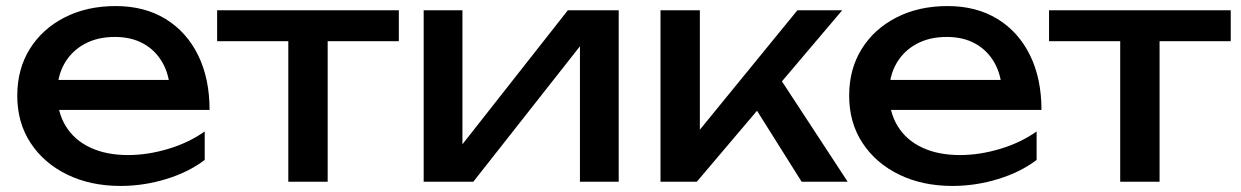

<svg xmlns="http://www.w3.org/2000/svg" viewBox="-20 -600 4097 634"><path d="M378 14Q279 14 202 -23.5Q125 -61 81 -128Q37 -195 37 -284Q37 -372 78.5 -438.5Q120 -505 193.5 -542.5Q267 -580 362 -580Q457 -580 526.5 -537.5Q596 -495 634 -418Q672 -341 672 -237H139V-336H607L542 -299Q539 -355 515.5 -395Q492 -435 452.5 -456.5Q413 -478 359 -478Q302 -478 259.5 -455Q217 -432 193 -390.5Q169 -349 169 -292Q169 -229 197.5 -183Q226 -137 278.5 -112.5Q331 -88 403 -88Q468 -88 536 -108.5Q604 -129 656 -166V-72Q604 -32 529.5 -9Q455 14 378 14Z M932 -521H1062V0H932ZM697 -566H1297V-464H697Z M1379 0V-566H1507V-65L1468 -74L1855 -566H2023V0H1895V-508L1935 -498L1543 0Z M2161 0V-566H2291V-110L2252 -124L2613 -566H2761L2281 0ZM2627 0 2451 -280 2542 -362 2779 0Z M3125 14Q3026 14 2949 -23.5Q2872 -61 2828 -128Q2784 -195 2784 -284Q2784 -372 2825.5 -438.5Q2867 -505 2940.5 -542.5Q3014 -580 3109 -580Q3204 -580 3273.5 -537.5Q3343 -495 3381 -418Q3419 -341 3419 -237H2886V-336H3354L3289 -299Q3286 -355 3262.5 -395Q3239 -435 3199.5 -456.5Q3160 -478 3106 -478Q3049 -478 3006.5 -455Q2964 -432 2940 -390.5Q2916 -349 2916 -292Q2916 -229 2944.5 -183Q2973 -137 3025.5 -112.5Q3078 -88 3150 -88Q3215 -88 3283 -108.5Q3351 -129 3403 -166V-72Q3351 -32 3276.5 -9Q3202 14 3125 14Z M3679 -521H3809V0H3679ZM3444 -566H4044V-464H3444Z"/></svg>

Font: Unbounded
Style: Regular
Weight: 400
Designer: Luke Prowse, Jean-Baptiste Morizot, Fátima Lázaro, Florian Runge
Foundry: NaN
Version: Version 1.701;gftools[0.9.28.dev5+ged2979d]